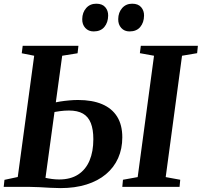

<svg xmlns="http://www.w3.org/2000/svg" viewBox="-22 -984 1062 1011"><path d="M296.5 6.5Q272 6.5 242.2 4.8Q212.5 3 183.5 1.5Q154.5 0 132 0H-2.5L1.5 -37L71.5 -52L158 -690.5L92.5 -703.5L97.5 -743H391L386.5 -703.5L305.5 -690.5L217.5 -47.5Q233 -44 252 -41.5Q271 -39 289.5 -39Q349.5 -39 389.5 -65Q429.5 -91 449.5 -138.5Q469.5 -186 469.5 -251Q469.5 -302.5 456.2 -336Q443 -369.5 414.8 -385.8Q386.5 -402 341 -402Q317 -402 293.8 -398.8Q270.5 -395.5 253.5 -392.5L258.5 -441.5Q273 -446 295 -449.5Q317 -453 341.5 -455.2Q366 -457.5 389 -457.5Q463.5 -457.5 515.5 -435.5Q567.5 -413.5 594.8 -369.8Q622 -326 622 -261Q622 -200.5 600 -151.2Q578 -102 536 -66.8Q494 -31.5 433.5 -12.5Q373 6.5 296.5 6.5ZM622 0 625.5 -37.5 703 -51.5 789 -690.5 714.5 -704 719.5 -743H1020L1016 -704L936.5 -690.5L850.5 -51.5L927 -37.5L923.5 0ZM471 -818.5Q444 -818.5 427.2 -836.8Q410.5 -855 411 -883.5Q411.5 -918.5 431.8 -941.5Q452 -964.5 485 -964.5Q516.5 -964.5 532.2 -946.2Q548 -928 547.5 -901.5Q547 -865.5 527.5 -842Q508 -818.5 471 -818.5ZM660 -818.5Q633 -818.5 616.5 -836.8Q600 -855 600.5 -883.5Q601 -918.5 621.2 -941.5Q641.5 -964.5 674 -964.5Q705.5 -964.5 721.2 -946.2Q737 -928 736.5 -901.5Q736 -865.5 716.5 -842Q697 -818.5 660 -818.5Z"/></svg>

Font: Merriweather 60pt
Style: Bold Italic
Weight: 700
Italic angle: -7.8°
Version: Version 2.101